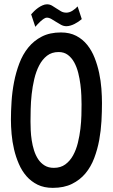

<svg xmlns="http://www.w3.org/2000/svg" viewBox="-20 -863 530 900"><path d="M458 -379.9Q458 -340.3 455.6 -295.4Q453.1 -250.5 445.1 -206.5Q437 -162.6 421.6 -121.8Q406.2 -81.1 380.6 -50.3Q355 -19.5 317.4 -1Q279.8 17.6 227.5 17.6Q186.5 17.6 156.2 2.7Q126 -12.2 104.2 -37.1Q82.5 -62 68.4 -94.7Q54.2 -127.4 45.9 -162.8Q37.6 -198.2 34.4 -234.4Q31.2 -270.5 31.2 -301.8Q31.2 -341.3 34.2 -387.2Q37.1 -433.1 45.9 -478.5Q54.7 -523.9 70.6 -565.9Q86.4 -607.9 112.5 -640.1Q138.7 -672.4 176.3 -691.7Q213.9 -710.9 265.6 -710.9Q306.6 -710.9 337.2 -695.1Q367.7 -679.2 388.9 -652.6Q410.2 -626 423.6 -591.8Q437 -557.6 444.8 -520.8Q452.6 -483.9 455.3 -447.5Q458 -411.1 458 -379.9ZM362.3 -374Q362.3 -390.6 361.3 -415.3Q360.4 -439.9 356.9 -467Q353.5 -494.1 346.7 -521.5Q339.8 -548.8 327.9 -570.6Q315.9 -592.3 298.1 -605.7Q280.3 -619.1 254.9 -619.1Q222.7 -619.1 200.4 -601.8Q178.2 -584.5 163.6 -556.2Q148.9 -527.8 140.6 -492.4Q132.3 -457 128.4 -420.9Q124.5 -384.8 123.8 -351.3Q123 -317.9 123 -293.9Q123 -275.9 124 -252.7Q125 -229.5 128.7 -205.3Q132.3 -181.2 139.6 -158Q147 -134.8 158.9 -116.7Q170.9 -98.6 189 -87.4Q207 -76.2 232.4 -76.2Q264.2 -76.2 286.1 -92.3Q308.1 -108.4 322.5 -134.5Q336.9 -160.6 345 -193.4Q353 -226.1 356.9 -259Q360.8 -292 361.6 -322.3Q362.3 -352.5 362.3 -374ZM363.3 -773.4Q356.4 -767.6 347.9 -761.7Q339.4 -755.9 329.8 -751Q320.3 -746.1 310.3 -743.2Q300.3 -740.2 291 -740.2Q278.3 -740.2 266.4 -746.6Q254.4 -752.9 243.2 -760.3Q231.9 -767.6 220.9 -773.9Q210 -780.3 199.2 -780.3Q193.4 -780.3 185.5 -775.1Q177.7 -770 169.9 -762.9Q162.1 -755.9 155.5 -748.5Q148.9 -741.2 145.5 -737.3L126 -795.9Q131.8 -802.7 140.4 -811Q148.9 -819.3 158.9 -826.4Q168.9 -833.5 179.7 -838.1Q190.4 -842.8 200.2 -842.8Q212.9 -842.8 223.6 -836.7Q234.4 -830.6 244.9 -823.2Q255.4 -815.9 266.4 -809.8Q277.3 -803.7 291 -803.7Q305.7 -803.7 320.3 -813.2Q335 -822.8 343.8 -833Z"/></svg>

Font: Maiden Orange
Style: Regular
Weight: 400
Designer: Astigmatic (AOETI)
Foundry: Astigmatic (AOETI)
Version: Version 1.000